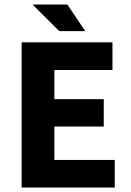

<svg xmlns="http://www.w3.org/2000/svg" viewBox="-20 -842 588 862"><path d="M77.1 -651.9H484.9V-527.8H224.1V-397H445.8V-273.9H224.1V-124H495.1V0H77.1ZM126 -821.8H282.2L362.8 -702.1H246.1Z"/></svg>

Font: SourceSansPro-Bold
Style: Bold
Weight: 700
Designer: Paul D. Hunt
Foundry: Adobe Systems Incorporated
Version: Version 1.050;PS Version 1.000;hotconv 1.0.70;makeotf.lib2.5